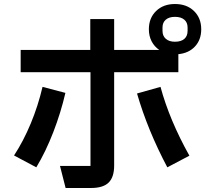

<svg xmlns="http://www.w3.org/2000/svg" viewBox="-20 -895 1040 957"><path d="M983 -749Q983 -697 952 -663.5Q921 -630 869 -625V-535H549V-70Q549 -12 521.5 15Q494 42 434 42H307L279 -68H431V-535H83V-646H430V-800H549V-646H774Q749 -663 735.5 -689.5Q722 -716 722 -749Q722 -805 758 -840Q794 -875 852 -875Q911 -875 947 -840Q983 -805 983 -749ZM915 -758Q915 -783 898.5 -797Q882 -811 852 -811Q823 -811 806.5 -797Q790 -783 790 -758V-741Q790 -716 806.5 -701.5Q823 -687 852 -687Q882 -687 898.5 -701Q915 -715 915 -741ZM306 -432Q283 -333 245.5 -236Q208 -139 161 -61L50 -120Q97 -192 133.5 -280Q170 -368 192 -462ZM780 -462Q825 -296 924 -119L814 -61Q716 -246 663 -429Z"/></svg>

Font: IBM Plex Sans JP SemiBold
Style: Regular
Weight: 600
Designer: Mike Abbink; Paul van der Laan; Pieter van Rosmalen; Wujin Sim; Yejin Wi; Jinhee Kim; Boomi Park; Yona Kim; Kichan Ma
Foundry: Sandoll Inc.
Version: Version 1.001